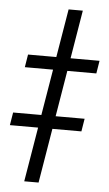

<svg xmlns="http://www.w3.org/2000/svg" viewBox="-100 -767 456 802"><g transform="rotate(5 128.0 -365.5)"><path d="M214.4 -731.4 92.8 0H32.7L154.8 -731.4ZM-6.3 -475.1 2.4 -528.8H302.2L293.5 -475.1ZM-47.4 -228.5 -38.6 -282.2H261.2L252.4 -228.5Z"/></g></svg>

Font: Inter 20pt Light
Style: Italic
Weight: 300
Italic angle: -9.3988°
Version: Version 4.001;git-66647c0bb